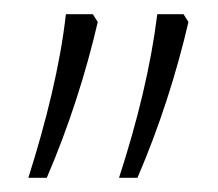

<svg xmlns="http://www.w3.org/2000/svg" viewBox="-20 -606 308 271"><path d="M148 -355H174C205 -427 229 -502 246 -575L239 -586H202C193 -513 174 -435 148 -355ZM20 -355H46C77 -427 101 -502 118 -575L111 -586H73C65 -514 45 -434 20 -355Z"/></svg>

Font: Noto Sans Hebrew Condensed ExtraLight
Style: Regular
Weight: 200
Width: 3
Designer: Monotype Design Team
Foundry: Monotype Imaging Inc.
Version: Version 2.004